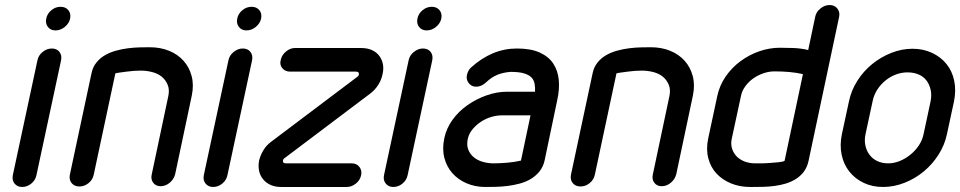

<svg xmlns="http://www.w3.org/2000/svg" viewBox="-20 -744 3821 764"><path d="M164 -670Q168 -690 184.5 -703.5Q201 -717 221 -717Q241 -717 252 -703.5Q263 -690 259 -670Q255 -651 238 -637Q221 -623 201 -623Q181 -623 170.5 -637Q160 -651 164 -670ZM129 -504Q133 -524 150 -537.5Q167 -551 186 -551Q206 -551 216.5 -537.5Q227 -524 223 -504L125 -47Q121 -27 104.5 -13.5Q88 0 68 0Q49 0 38 -13.5Q27 -27 31 -47Z M353 -49Q349 -29 332.5 -15.5Q316 -2 296 -2Q276 -2 265 -15.5Q254 -29 258 -49L344 -452Q349 -477 363.5 -495Q378 -513 398 -524.5Q418 -536 442 -542.5Q466 -549 490 -552Q514 -555 536.5 -555.5Q559 -556 576 -556Q618 -556 652.5 -542Q687 -528 710 -502.5Q733 -477 742.5 -441.5Q752 -406 743 -363L677 -51Q672 -31 655.5 -17Q639 -3 619 -3Q600 -3 589.5 -17Q579 -31 584 -51L650 -363Q655 -388 647 -407Q639 -426 624 -438.5Q609 -451 586.5 -457Q564 -463 540 -463Q527 -463 512.5 -462Q498 -461 484 -459Q470 -457 458 -455.5Q446 -454 439 -452Z M924 -670Q928 -690 944.5 -703.5Q961 -717 981 -717Q1001 -717 1012 -703.5Q1023 -690 1019 -670Q1015 -651 998 -637Q981 -623 961 -623Q941 -623 930.5 -637Q920 -651 924 -670ZM889 -504Q893 -524 910 -537.5Q927 -551 946 -551Q966 -551 976.5 -537.5Q987 -524 983 -504L885 -47Q881 -27 864.5 -13.5Q848 0 828 0Q809 0 798 -13.5Q787 -27 791 -47Z M1134 -459Q1115 -459 1103.5 -472.5Q1092 -486 1097 -505Q1101 -525 1118 -539Q1135 -553 1154 -553H1416Q1443 -553 1461.5 -544Q1480 -535 1490.5 -520Q1501 -505 1504 -486.5Q1507 -468 1502 -448Q1498 -427 1485.5 -407Q1473 -387 1455 -373L1110 -113Q1107 -110 1106 -106Q1105 -101 1107.5 -97.5Q1110 -94 1118 -94H1380Q1399 -94 1410 -80Q1421 -66 1417 -47Q1413 -27 1396 -13.5Q1379 0 1360 0H1098Q1075 0 1057 -8Q1039 -16 1027 -30.5Q1015 -45 1011 -64Q1007 -83 1011 -105Q1016 -126 1028 -146Q1040 -166 1059 -180L1404 -440Q1408 -444 1408 -447Q1409 -452 1406.5 -455.5Q1404 -459 1396 -459Z M1641 -670Q1645 -690 1661.5 -703.5Q1678 -717 1698 -717Q1718 -717 1729 -703.5Q1740 -690 1736 -670Q1732 -651 1715 -637Q1698 -623 1678 -623Q1658 -623 1647.5 -637Q1637 -651 1641 -670ZM1606 -504Q1610 -524 1627 -537.5Q1644 -551 1663 -551Q1683 -551 1693.5 -537.5Q1704 -524 1700 -504L1602 -47Q1598 -27 1581.5 -13.5Q1565 0 1545 0Q1526 0 1515 -13.5Q1504 -27 1508 -47Z M2109 -379Q2110 -397 2107 -412Q2104 -427 2093.5 -437Q2083 -447 2063.5 -452.5Q2044 -458 2012 -458Q1983 -456 1959.5 -446.5Q1936 -437 1915 -417Q1896 -399 1875 -399Q1856 -399 1845 -413.5Q1834 -428 1838 -446Q1840 -454 1844 -462Q1848 -470 1855 -476Q1896 -513 1941.5 -532Q1987 -551 2037 -551Q2092 -551 2127.5 -535Q2163 -519 2181.5 -491Q2200 -463 2203.5 -425.5Q2207 -388 2197 -344L2147 -105Q2141 -79 2126 -61Q2111 -43 2091.5 -31.5Q2072 -20 2048 -13.5Q2024 -7 1999 -4Q1974 -1 1952 -0.5Q1930 0 1911 0Q1871 0 1837 -14.5Q1803 -29 1780 -55Q1757 -81 1748 -116.5Q1739 -152 1748 -194Q1756 -233 1780.5 -267Q1805 -301 1840 -325.5Q1875 -350 1916 -364.5Q1957 -379 1997 -379ZM2091 -285H1977Q1956 -285 1934.5 -278.5Q1913 -272 1894.5 -260Q1876 -248 1861.5 -231Q1847 -214 1842 -194Q1836 -168 1843 -149.5Q1850 -131 1865 -118.5Q1880 -106 1901 -100Q1922 -94 1944 -94Q1968 -94 1998 -96.5Q2028 -99 2053 -105Z M2347 -49Q2343 -29 2326.5 -15.5Q2310 -2 2290 -2Q2270 -2 2259 -15.5Q2248 -29 2252 -49L2338 -452Q2343 -477 2357.5 -495Q2372 -513 2392 -524.5Q2412 -536 2436 -542.5Q2460 -549 2484 -552Q2508 -555 2530.5 -555.5Q2553 -556 2570 -556Q2612 -556 2646.5 -542Q2681 -528 2704 -502.5Q2727 -477 2736.5 -441.5Q2746 -406 2737 -363L2671 -51Q2666 -31 2649.5 -17Q2633 -3 2613 -3Q2594 -3 2583.5 -17Q2573 -31 2578 -51L2644 -363Q2649 -388 2641 -407Q2633 -426 2618 -438.5Q2603 -451 2580.5 -457Q2558 -463 2534 -463Q2521 -463 2506.5 -462Q2492 -461 2478 -459Q2464 -457 2452 -455.5Q2440 -454 2433 -452Z M2892 -193Q2887 -171 2893 -152.5Q2899 -134 2912 -121Q2925 -108 2944 -101Q2963 -94 2985 -94H3008Q3024 -94 3043 -95.5Q3062 -97 3078.5 -98.5Q3095 -100 3102 -104L3175 -449Q3149 -455 3120.5 -457.5Q3092 -460 3062 -460Q3040 -460 3018 -452.5Q2996 -445 2977.5 -432Q2959 -419 2945.5 -400.5Q2932 -382 2928 -360ZM2834 -361Q2843 -404 2867.5 -439.5Q2892 -475 2926.5 -500.5Q2961 -526 3001.5 -540Q3042 -554 3083 -554Q3106 -554 3136 -553Q3166 -552 3196 -545L3224 -678Q3228 -697 3245 -710.5Q3262 -724 3281 -724Q3301 -724 3312 -710Q3323 -696 3319 -677L3197 -102Q3191 -77 3178 -60Q3165 -43 3146.5 -31.5Q3128 -20 3106.5 -13.5Q3085 -7 3061.5 -4Q3038 -1 3015.5 -0.5Q2993 0 2974 0H2965Q2924 0 2889.5 -14Q2855 -28 2831.5 -53Q2808 -78 2798.5 -114Q2789 -150 2798 -193Z M3358 -340Q3367 -384 3391.5 -422.5Q3416 -461 3450.5 -489Q3485 -517 3526.5 -533.5Q3568 -550 3611 -550Q3654 -550 3689 -533.5Q3724 -517 3746.5 -489Q3769 -461 3777 -422.5Q3785 -384 3776 -340L3748 -210Q3739 -167 3714.5 -128.5Q3690 -90 3655.5 -61.5Q3621 -33 3579 -16.5Q3537 0 3494 0Q3451 0 3416.5 -16.5Q3382 -33 3359.5 -61.5Q3337 -90 3329 -128.5Q3321 -167 3330 -210ZM3424 -210Q3419 -186 3423.5 -165Q3428 -144 3440 -128Q3452 -112 3471 -103Q3490 -94 3514 -94Q3537 -94 3559.5 -103Q3582 -112 3602 -128Q3622 -144 3636 -165Q3650 -186 3655 -210L3683 -341Q3688 -366 3683 -387.5Q3678 -409 3666 -424.5Q3654 -440 3634.5 -448Q3615 -456 3591 -456Q3568 -456 3546 -448Q3524 -440 3504.5 -424.5Q3485 -409 3471 -387.5Q3457 -366 3452 -340Z"/></svg>

Font: VDS
Style: Italic
Weight: 400
Designer: artmaker
Foundry: artmaker
Version: Version 1.000 2009 initial release